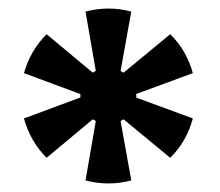

<svg xmlns="http://www.w3.org/2000/svg" viewBox="-20 -754 514 449"><path d="M287 -332Q234 -318 180 -332L204 -471Q200 -473 197 -475L89 -385Q51 -423 36 -477L168 -526V-530Q168 -532 168 -534L36 -583Q51 -636 89 -674L197 -584Q200 -587 204 -588L180 -727Q234 -741 287 -727L262 -588Q266 -586 269 -584L378 -674Q416 -637 431 -583L298 -534L299 -530Q299 -527 298 -526L431 -477Q416 -422 378 -385L269 -475Q266 -473 262 -471Z"/></svg>

Font: Murecho
Style: Bold
Weight: 700
Designer: Neil Summerour
Foundry: Positype
Version: Version 1.010; ttfautohint (v1.8.3)